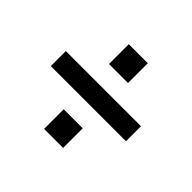

<svg xmlns="http://www.w3.org/2000/svg" viewBox="-129 -770 851 851"><g transform="rotate(45 296.0 -344.5)"><path d="M356 -485.8H236.8V-609.9H356ZM532.2 -296.9H61V-391.1H532.2ZM356 -79.1H236.8V-202.1H356Z"/></g></svg>

Font: Sora Medium
Style: Regular
Weight: 500
Designer: Jonathan Barnbrook, Julián Moncada
Foundry: Barnbrook Fonts
Version: Version 2.000